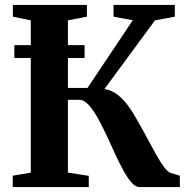

<svg xmlns="http://www.w3.org/2000/svg" viewBox="-20 -763 766 783"><path d="M32 0V-46.5L105.5 -59V-680L32.5 -695V-743H334.5V-695L257 -680V-404.5H337L521.5 -680.5L443 -695V-743H693V-695L612 -680L406 -400Q435.5 -395 458.8 -377.2Q482 -359.5 502.2 -332Q522.5 -304.5 542.5 -267.5Q563 -232.5 581.8 -197Q600.5 -161.5 617.5 -131.2Q634.5 -101 649.5 -81.2Q664.5 -61.5 676.5 -57.5L713.5 -46.5V0H549.5Q533 0 516.8 -18.2Q500.5 -36.5 483.8 -66.8Q467 -97 450.2 -133.8Q433.5 -170.5 416.5 -207Q398.5 -245.5 379.8 -279.8Q361 -314 341.8 -335Q322.5 -356 302.5 -356H257V-59L342 -46V0ZM325 -579V-526.5H38.5V-579Z"/></svg>

Font: Merriweather 60pt
Style: Bold
Weight: 700
Version: Version 2.100